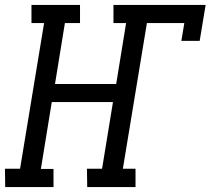

<svg xmlns="http://www.w3.org/2000/svg" viewBox="-37 -755 850 775"><path d="M-16 0 -17 -74H44L141 -662H90V-735H286V-662H225L185 -416H432L472 -662H421V-735H793L769 -590H695L707 -662H556L459 -74H510V0H315L314 -74H375L419 -343H172L128 -73H179V0Z"/></svg>

Font: Iosevka Etoile
Style: Italic
Weight: 400
Italic angle: -9°
Designer: Belleve Invis
Foundry: Belleve Invis
Version: Version 22.1.2; ttfautohint (v1.8.4)